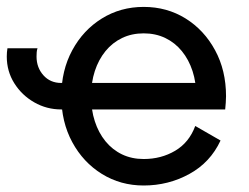

<svg xmlns="http://www.w3.org/2000/svg" viewBox="-20 -538 736 567"><path d="M90.8 -395.5H2Q1 -389.6 0.5 -383.5Q0 -377.4 0 -371.1Q0 -327.6 22.2 -292.2Q44.4 -256.8 81.1 -235.8Q117.7 -214.8 161.1 -214.8V-293Q128.4 -293 108.2 -315.7Q87.9 -338.4 87.9 -371.1Q87.9 -377.9 88.4 -384Q88.9 -390.1 90.8 -395.5ZM590.8 -293H161.1V-214.8H556.6ZM556.6 -166Q538.6 -117.2 497.3 -92.8Q456.1 -68.4 404.3 -68.4Q369.1 -68.4 340.6 -82Q312 -95.7 291.5 -120.8Q271 -146 260 -179.9Q249 -213.9 249 -253.9Q249 -294.4 260 -328.1Q271 -361.8 291.5 -387Q312 -412.1 340.6 -425.8Q369.1 -439.5 404.3 -439.5Q439.5 -439.5 468 -425.8Q496.6 -412.1 517.1 -387Q537.6 -361.8 548.6 -328.1Q559.6 -294.4 559.6 -253.9Q559.6 -243.7 558.8 -234.1Q558.1 -224.6 556.6 -214.8H645Q646 -224.6 646.7 -234.4Q647.5 -244.1 647.5 -253.9Q647.5 -330.1 615.2 -389.6Q583 -449.2 528.1 -483.4Q473.1 -517.6 404.3 -517.6Q335.9 -517.6 280.8 -483.4Q225.6 -449.2 193.4 -389.6Q161.1 -330.1 161.1 -253.9Q161.1 -177.7 193.4 -118.2Q225.6 -58.6 280.8 -24.4Q335.9 9.8 404.3 9.8Q477.1 9.8 539.1 -24.2Q601.1 -58.1 631.3 -123Z"/></svg>

Font: Giphurs SC
Style: Regular
Weight: 400
Version: Version 0.920